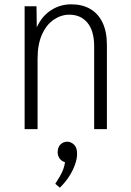

<svg xmlns="http://www.w3.org/2000/svg" viewBox="-20 -598 608 889"><path d="M257 271 236 253Q247 236 257 219Q267 202 273 185.5Q279 169 281 153Q264 148 255.5 135Q247 122 247 108Q247 83 260.5 70.5Q274 58 291 58Q308 58 322.5 71.5Q337 85 337 114Q337 137 327 165Q317 193 299 220.5Q281 248 257 271ZM416 0V-383Q416 -455 385 -492.5Q354 -530 301 -530Q263 -530 229 -507Q195 -484 174.5 -438.5Q154 -393 154 -326V0H94V-569H149L151 -420H132Q154 -502 201.5 -540Q249 -578 310 -578Q361 -578 398 -556.5Q435 -535 455 -493Q475 -451 475 -390V0Z"/></svg>

Font: Yaldevi Light
Style: Regular
Weight: 300
Designer: Sol Matas, Rajitha Manaperi, Kosala Senevirathne
Foundry: Mooniak
Version: Version 1.100